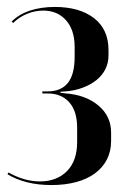

<svg xmlns="http://www.w3.org/2000/svg" viewBox="-20 -524 374 553"><path d="M127.8 9Q167.2 9 199 0.5Q230.8 -8 253.1 -24.4Q275.5 -40.8 287.8 -64.4Q300 -88 300 -117.8V-142.2Q300 -189.5 263.4 -220.1Q226.8 -250.8 168.8 -255L154 -256.8V-259.8L168.8 -260.8Q195.5 -262.8 218.2 -271.4Q241 -280 257.6 -293.2Q274.2 -306.5 283.4 -324.6Q292.5 -342.8 292.5 -364.2V-379.8Q292.5 -439.5 250.8 -471.8Q209 -504 138 -504Q98 -504 66.1 -493.4Q34.2 -482.8 13.5 -461.8L17.8 -457.8Q36.2 -475.5 58.6 -484.5Q81 -493.5 104.5 -493.5Q145.5 -493.5 170.2 -465.6Q195 -437.8 195 -388V-360Q195 -309.8 175.5 -285.2Q156 -260.8 117.2 -260.8H102V-254.8H117.2Q157 -254.8 179.6 -229.2Q202.2 -203.8 202.2 -155.5V-114.8Q202.2 -88.2 194.9 -67.1Q187.5 -46 173 -31.2Q158.5 -16.5 139 -9Q119.5 -1.5 95.2 -1.5Q72.2 -1.5 49.6 -8Q27 -14.5 4.5 -27.2L1.5 -22.2Q26.2 -7 58.1 1Q90 9 127.8 9Z"/></svg>

Font: Moniqa Black
Style: Regular
Weight: 900
Designer: Rajesh Rajput
Foundry: Rajesh Rajput
Version: Version 1.000